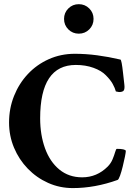

<svg xmlns="http://www.w3.org/2000/svg" viewBox="-20 -915 663 941"><path d="M336.9 6.8Q272.5 6.8 215.8 -18.6Q159.2 -43.9 116.2 -88.4Q73.2 -132.8 48.8 -190.9Q24.4 -249 24.4 -314.5Q24.4 -383.8 48.8 -444.8Q73.2 -505.9 116.7 -552.2Q160.2 -598.6 219.2 -625Q278.3 -651.4 346.7 -651.4Q400.4 -651.4 456.1 -644Q511.7 -636.7 570.3 -623Q576.2 -621.1 583 -557.6Q586.9 -521.5 589.4 -501Q591.8 -480.5 586.9 -472.2Q582 -463.9 563.5 -463.9L547.9 -466.8Q543 -484.4 532.2 -503.9Q521.5 -523.4 499 -545.9Q477.5 -568.4 438.5 -582.5Q399.4 -596.7 351.6 -596.7Q176.8 -596.7 176.8 -335Q176.8 -253.9 200.7 -188Q224.6 -122.1 271 -84Q317.4 -45.9 382.8 -45.9Q455.1 -45.9 507.8 -98.6Q523.4 -114.3 531.7 -134.3Q540 -154.3 544.4 -169.9Q548.8 -185.5 552.7 -185.5Q592.8 -185.5 596.7 -175.8Q596.7 -168.9 592.3 -147Q587.9 -125 581.5 -99.1Q575.2 -73.2 568.4 -54.2Q561.5 -35.2 556.6 -33.2Q445.3 6.8 336.9 6.8ZM366.2 -750Q335.9 -750 314.9 -771Q293.9 -792 293.9 -822.3Q293.9 -852.5 314.9 -873.5Q335.9 -894.5 366.2 -894.5Q396.5 -894.5 417.5 -873.5Q438.5 -852.5 438.5 -822.3Q438.5 -792 417.5 -771Q396.5 -750 366.2 -750Z"/></svg>

Font: Crimson Text
Style: Bold
Weight: 700
Designer: Sebastian Kosch
Foundry: Sebastian Kosch
Version: Version 1.100